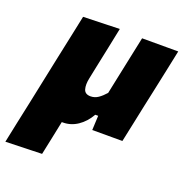

<svg xmlns="http://www.w3.org/2000/svg" viewBox="-173 -620 892 931"><g transform="rotate(20 273.0 -154.0)"><path d="M-46 197.5Q-35 145 -24 92.2Q-13 39.5 0.5 -22.5L52.5 -271Q68 -343.5 79 -395.8Q90 -448 101 -500.5L288.5 -506Q278 -454 267.2 -402.5Q256.5 -351 245 -296.5L231.5 -231Q224 -196 230.8 -173.2Q237.5 -150.5 266.5 -150.5Q288 -150.5 306 -163Q324 -175.5 341.5 -195.5L362.5 -296Q374 -351 384.2 -399.2Q394.5 -447.5 405.5 -500.5H592Q581 -446.5 570 -395.5Q559 -344.5 544 -273L527.5 -196.5Q518.5 -153.5 508 -103.5Q497.5 -53.5 486 0H330.5Q331.5 -18.5 332.2 -37.2Q333 -56 334 -74.5H319Q295 -32.5 260 -9Q225 14.5 184.5 14.5Q181.5 14.5 178.5 14.5Q169 60 160.2 103Q151.5 146 141.5 192Z"/></g></svg>

Font: Commissioner ExtraBold
Style: Italic
Weight: 800
Italic angle: -12°
Designer: Kostas Bartsokas
Foundry: Kostas Bartsokas
Version: Version 1.000; ttfautohint (v1.8.3)